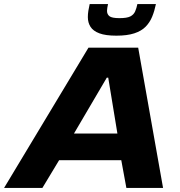

<svg xmlns="http://www.w3.org/2000/svg" viewBox="-63 -922 885 942"><path d="M-43 0 371 -688H615L737 0H557L532 -136H227L145 0ZM300 -267H513L468 -541H461ZM508 -747Q455 -747 424.5 -758.5Q394 -770 381 -790.5Q368 -811 368 -838Q368 -853 370.5 -869Q373 -885 377 -902H467Q465 -892 463.5 -884Q462 -876 462 -869Q462 -852 474 -842.5Q486 -833 523 -833Q560 -833 576.5 -841.5Q593 -850 600 -866Q607 -882 611 -902H702Q695 -868 683.5 -840Q672 -812 651.5 -791Q631 -770 596 -758.5Q561 -747 508 -747Z"/></svg>

Font: Saira Expanded
Style: Bold Italic
Weight: 700
Width: 7
Italic angle: -12°
Designer: Hector Gatti with collaboration of the Omnibus-Type team
Foundry: Omnibus-Type
Version: Version 1.101